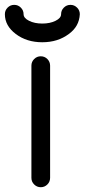

<svg xmlns="http://www.w3.org/2000/svg" viewBox="-36 -782 353 802"><path d="M95.2 -507.8Q95.2 -523.9 106.7 -535.4Q118.2 -546.9 134.3 -546.9Q150.4 -546.9 161.9 -535.4Q173.3 -523.9 173.3 -507.8V-39.1Q173.3 -22.9 161.9 -11.5Q150.4 0 134.3 0Q118.2 0 106.7 -11.5Q95.2 -22.9 95.2 -39.1ZM-15.6 -722.7Q-15.6 -738.8 -4.2 -750.2Q7.3 -761.7 23.4 -761.7Q39.6 -761.7 51 -750.2Q62.5 -738.8 62.5 -722.7Q62.5 -706.5 85.4 -695.1Q108.4 -683.6 140.6 -683.6Q172.9 -683.6 196 -695.1Q219.2 -706.5 219.2 -722.7Q219.2 -738.8 230.7 -750.2Q242.2 -761.7 258.3 -761.7Q274.4 -761.7 285.9 -750.2Q297.4 -738.8 297.4 -722.7Q294.9 -671.4 251.5 -640.1Q205.6 -605.5 140.6 -605.5Q75.7 -605.5 30 -639.9Q-15.6 -674.3 -15.6 -722.7Z"/></svg>

Font: Comfortaa
Style: Regular
Weight: 400
Designer: Johan Aakerlund - aajohan
Foundry: Johan Aakerlund
Version: Version 2.004 2013